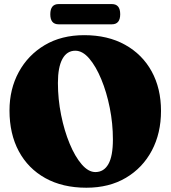

<svg xmlns="http://www.w3.org/2000/svg" viewBox="-20 -884 820 920"><path d="M383.5 -715.5Q496.5 -715.5 579.2 -669.5Q662 -623.5 706.8 -541.8Q751.5 -460 751.5 -352.5Q751.5 -245.5 707.5 -162.5Q663.5 -79.5 583.2 -32Q503 15.5 394 15.5Q280 15.5 197.2 -30.5Q114.5 -76.5 70 -159.5Q25.5 -242.5 25.5 -354.5Q25.5 -457 69.8 -538.5Q114 -620 194.2 -667.8Q274.5 -715.5 383.5 -715.5ZM521 -216Q521 -292 506 -367.2Q491 -442.5 465.2 -504.5Q439.5 -566.5 407.5 -603.8Q375.5 -641 341 -641Q300.5 -641 279 -601.5Q257.5 -562 257.5 -486.5Q257.5 -409 272.8 -333.2Q288 -257.5 313.8 -195.5Q339.5 -133.5 371.5 -96.5Q403.5 -59.5 437 -59.5Q477.5 -59.5 499.2 -97.5Q521 -135.5 521 -216ZM221 -815.5Q221 -864.5 261 -864.5H516Q556 -864.5 556 -816Q556 -767.5 516 -767.5H261Q221 -767.5 221 -815.5Z"/></svg>

Font: Fraunces 72pt Soft Black
Style: Regular
Weight: 900
Version: Version 1.000;[b76b70a41]